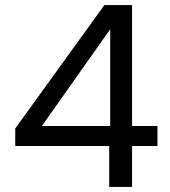

<svg xmlns="http://www.w3.org/2000/svg" viewBox="-20 -736 669 756"><path d="M410 -161C410 -161 410 0 410 0C410 0 500 0 500 0C500 0 500 -161 500 -161C500 -161 600 -161 600 -161C600 -161 600 -240 600 -240C600 -240 500 -240 500 -240C500 -240 500 -716 500 -716C500 -716 391 -716 391 -716C391 -716 40 -230 40 -230C40 -230 40 -161 40 -161C40 -161 410 -161 410 -161ZM414 -240C414 -240 145 -240 145 -240C145 -240 414 -621 414 -621C414 -621 414 -240 414 -240Z"/></svg>

Font: Girnar Poppins
Style: Regular
Weight: 500
Designer: Ninad Kale (Devanagari), Jonny Pinhorn (Latin)
Foundry: Indian Type Foundry
Version: ""